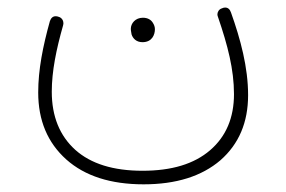

<svg xmlns="http://www.w3.org/2000/svg" viewBox="-20 -253 743 498"><path d="M352.5 225.1C437 225.1 503.4 204.1 551.8 162.6C599.6 120.6 623.5 64.5 623.5 -6.3C623.5 -78.1 604 -150.9 579.1 -220.7C576.2 -229 571.3 -233.4 564 -233.4C561.5 -233.4 558.6 -232.9 555.7 -231.4C547.4 -229 543.9 -221.2 543.9 -215.8C543.9 -213.4 544.4 -211.4 545.4 -209C570.8 -134.8 586.9 -72.8 586.9 -8.8C586.9 52.2 566.4 101.1 524.9 136.7C483.4 172.4 425.3 189.9 349.6 189.9C273.9 189.9 215.8 171.9 175.3 135.7C134.8 99.1 114.3 48.8 114.3 -15.1C114.3 -68.4 126 -125 143.6 -187C144 -189 144.5 -190.9 144.5 -192.9C144.5 -198.7 141.1 -207 131.8 -209.5C129.4 -210.4 127 -210.9 124.5 -210.9C117.2 -210.9 112.3 -206.5 109.4 -198.2C91.3 -133.3 79.1 -72.3 79.1 -13.2C79.1 59.6 103.5 117.2 151.9 160.6C200.2 203.6 267.1 225.1 352.5 225.1ZM319.3 -178.2C319.3 -172.9 320.8 -168 321.3 -163.6C324.7 -153.3 333.5 -143.6 349.6 -143.6C374.5 -143.6 381.8 -163.1 381.8 -177.2C381.8 -183.1 379.9 -188.5 376.5 -193.8C372.1 -201.2 363.8 -207 350.6 -207C331.1 -207 319.3 -192.4 319.3 -178.2Z"/></svg>

Font: Mikhak ExtraLight
Style: Regular
Weight: 200
Designer: Amin Abedi
Version: Version 3.2